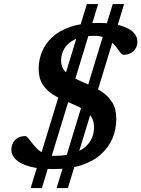

<svg xmlns="http://www.w3.org/2000/svg" viewBox="-20 -822 697 946"><path d="M259 104.5 535.5 -802H591.5L314.5 104.5ZM131 104.5 408 -802H463.5L186.5 104.5ZM248 -54Q316.5 -54 360.5 -73.8Q404.5 -93.5 425 -127.2Q445.5 -161 443 -203.5Q441 -237.5 420.5 -258.8Q400 -280 369 -294.8Q338 -309.5 303.8 -323.8Q269.5 -338 239.2 -357.2Q209 -376.5 189.8 -406.5Q170.5 -436.5 170.5 -484Q170.5 -526 186.5 -566Q202.5 -606 236.8 -638.2Q271 -670.5 326.8 -689.8Q382.5 -709 462.5 -709Q528.5 -709 571.5 -696.8Q614.5 -684.5 635.8 -663.8Q657 -643 657 -618Q657 -588 637.8 -570Q618.5 -552 589 -552Q582 -552 574.5 -561.2Q567 -570.5 557 -584.5Q547 -598.5 532.5 -612.5Q518 -626.5 496.8 -636Q475.5 -645.5 445 -645.5Q387.5 -645.5 351.2 -628.8Q315 -612 298 -584.2Q281 -556.5 281 -523Q281 -490.5 300.8 -470Q320.5 -449.5 351.5 -434.5Q382.5 -419.5 417.2 -404.5Q452 -389.5 483 -369Q514 -348.5 533.5 -316.8Q553 -285 553 -236Q553 -186 534.5 -141.2Q516 -96.5 477.8 -62Q439.5 -27.5 381 -8.2Q322.5 11 242 11Q170.5 11 124.8 -2Q79 -15 57.5 -36.5Q36 -58 36 -83.5Q36 -103 44.2 -118.5Q52.5 -134 68 -142.8Q83.5 -151.5 104.5 -151.5Q111 -151.5 119.2 -141.5Q127.5 -131.5 138.2 -117Q149 -102.5 164.2 -88Q179.5 -73.5 200 -63.8Q220.5 -54 248 -54Z"/></svg>

Font: Newsreader 9pt Medium
Style: Italic
Weight: 500
Italic angle: -17°
Designer: Hugues Gentile
Foundry: Production Type
Version: Version 1.003